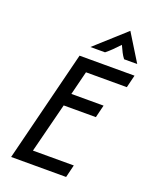

<svg xmlns="http://www.w3.org/2000/svg" viewBox="-154 -926 808 1012"><g transform="rotate(20 250.0 -420.0)"><path d="M35.4 0 191.7 -625H500L482.6 -554.2H253.5L220.1 -420.8H400.7L383.3 -350H202.8L131.9 -70.8H361.1L343.8 0ZM229.9 -687.5 398.6 -839.6 492.4 -687.5H418.8Q407.6 -702.1 399.7 -717.7Q391.7 -733.3 381.9 -754.9Q361.8 -733.3 345.8 -717.7Q329.9 -702.1 311.8 -687.5Z"/></g></svg>

Font: Afacad
Style: Italic
Weight: 400
Italic angle: -14°
Designer: Kristian Moeller
Foundry: Dicotype
Version: Version 1.000